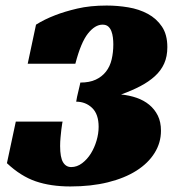

<svg xmlns="http://www.w3.org/2000/svg" viewBox="-20 -665 644 693"><path d="M234 8Q163 8 109 -10.5Q55 -29 5 -76L37 -226H206Q206 -227 204.5 -219Q203 -211 201.5 -198Q200 -185 198.5 -169Q197 -153 197 -138Q197 -97 207.5 -79.5Q218 -62 237 -62Q258 -62 276.5 -76Q295 -90 308 -111Q321 -132 328.5 -157.5Q336 -183 336 -207Q336 -253 312.5 -275.5Q289 -298 255 -298Q258 -317 262 -332Q265 -345 267.5 -355.5Q270 -366 270 -367Q303 -367 325.5 -377.5Q348 -388 362.5 -406.5Q377 -425 383 -450.5Q389 -476 389 -505Q389 -517 387.5 -529.5Q386 -542 382 -552.5Q378 -563 370.5 -569.5Q363 -576 350 -576Q323 -576 297.5 -544Q272 -512 252 -435H80L110 -576Q140 -595 179 -610Q212 -623 258.5 -634Q305 -645 365 -645Q404 -645 443 -638.5Q482 -632 513.5 -615Q545 -598 564.5 -569Q584 -540 584 -495Q584 -461 572.5 -435.5Q561 -410 539 -390Q517 -370 486.5 -354Q456 -338 417 -324Q447 -321 473 -312Q499 -303 518.5 -287Q538 -271 549.5 -248Q561 -225 561 -193Q561 -150 538 -113Q515 -76 472.5 -49Q430 -22 369.5 -7Q309 8 234 8Z"/></svg>

Font: Racing Sans One
Style: Regular
Weight: 400
Designer: Pablo Impallari, Rodrigo Fuenzalida
Foundry: Pablo Impallari, Rodrigo Fuenzalida
Version: Version 1.001; ttfautohint (v0.8) -G 200 -r 50